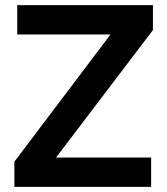

<svg xmlns="http://www.w3.org/2000/svg" viewBox="-20 -727 651 747"><path d="M36 0V-98L410 -593H47V-707H575V-610L198 -114H568V0Z"/></svg>

Font: Onest SemiBold
Style: Regular
Weight: 600
Designer: Dmitri Voloshin, Andrey Kudryavtsev
Foundry: Dmitri Voloshin, Andrey Kudryavtsev
Version: Version 1.000;gftools[0.9.33]